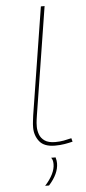

<svg xmlns="http://www.w3.org/2000/svg" viewBox="-63 -775 463 1029"><g transform="rotate(-5 168.5 -260.0)"><path d="M198 -740H218L126 -161Q125 -154 122.5 -137Q120 -120 120 -99Q120 -79 127.5 -58Q135 -37 155 -23Q175 -9 212 -9Q237 -9 258 -13Q279 -17 299 -22L304 -3Q284 2 260.5 6Q237 10 209 10Q150 10 125 -22Q100 -54 100 -97Q100 -115 102.5 -133Q105 -151 106 -161ZM182 73H206Q209 84 210 91Q211 98 211 105Q211 161 158 220H137Q192 159 192 108Q192 84 182 73Z"/></g></svg>

Font: Georama ExtraExtended Thin
Style: Italic
Weight: 100
Width: 8
Italic angle: -9°
Designer: Jean-Baptiste Levee
Foundry: Production Type
Version: Version 1.000